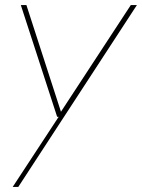

<svg xmlns="http://www.w3.org/2000/svg" viewBox="-20 -516 559 756"><path d="M30 220 211 -56H205L62 -496H84L220 -76L495 -496H519L52 220Z"/></svg>

Font: DM Sans 24pt Thin
Style: Italic
Weight: 250
Italic angle: -10°
Designer: Colophon Foundry, Jonny Pinhorn
Foundry: Colophon Foundry
Version: Version 4.004;gftools[0.9.30]